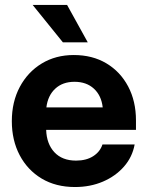

<svg xmlns="http://www.w3.org/2000/svg" viewBox="-20 -752 602 784"><path d="M286.1 11.7Q208 11.7 150.1 -22.9Q92.3 -57.6 60.3 -118.4Q28.3 -179.2 28.3 -257.3Q28.3 -335.9 60.8 -397Q93.3 -458 150.4 -492.7Q207.5 -527.3 281.2 -527.3Q357.4 -527.3 414.3 -493.4Q471.2 -459.5 503.2 -399.2Q535.2 -338.9 535.2 -260.3V-221.7H168.5Q170.4 -164.6 202.1 -130.4Q233.9 -96.2 290.5 -96.2Q332.5 -96.2 360.6 -114.3Q388.7 -132.3 398.4 -162.1H529.8Q520.5 -110.8 486.3 -71.8Q452.1 -32.7 400.4 -10.5Q348.6 11.7 286.1 11.7ZM169.4 -313.5H399.4Q394 -361.8 363.5 -389.9Q333 -418 284.2 -418Q235.8 -418 205.6 -389.9Q175.3 -361.8 169.4 -313.5ZM236.8 -579.1 113.3 -731.9H253.9L338.4 -579.1Z"/></svg>

Font: Inter Display
Style: Bold
Weight: 700
Designer: Rasmus Andersson
Foundry: rsms
Version: Version 4.001;git-9221beed3